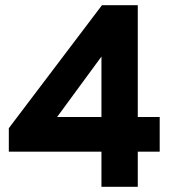

<svg xmlns="http://www.w3.org/2000/svg" viewBox="-20 -720 690 740"><path d="M371 0V-135.5H14V-226L373 -700H511V-269H595.5V-135.5H511V0ZM200 -269H371V-502Z"/></svg>

Font: Overpass ExtraBold
Style: Regular
Weight: 800
Designer: Delve Withrington, Dave Bailey, Thomas Jockin
Foundry: Delve Fonts LLC
Version: Version 4.000; ttfautohint (v1.8.3)